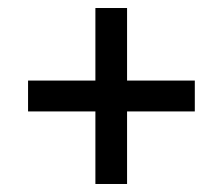

<svg xmlns="http://www.w3.org/2000/svg" viewBox="-20 -597 556 479"><path d="M218 -138V-319H50V-396H218V-577H297V-396H466V-319H297V-138Z"/></svg>

Font: Noto Serif Khmer SemiCondensed Black
Style: Regular
Weight: 900
Width: 4
Designer: Danh Hong and the Monotype Design Team
Foundry: Monotype Imaging Inc.
Version: Version 2.004